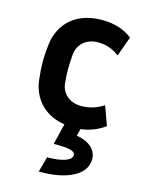

<svg xmlns="http://www.w3.org/2000/svg" viewBox="-117 -589 684 915"><g transform="rotate(15 225.0 -131.0)"><path d="M187 181 166 257C297 259 397 216 397 135C397 88 358 54 297 45L306 10C348 5 387 -9 424 -36L390 -130C352 -106 318 -97 280 -97C220 -97 182 -135 178 -183C173 -234 174 -273 178 -323C182 -372 220 -411 280 -411C324 -411 354 -398 386 -375L421 -472C383 -502 334 -519 271 -519C143 -519 69 -445 55 -344C51 -311 49 -282 49 -254C49 -226 51 -197 55 -164C66 -76 125 -7 226 8L201 111C278 111 307 117 307 139C307 165 261 181 187 181Z"/></g></svg>

Font: Finlandica SemiBold
Style: Regular
Weight: 600
Designer: Niklas Ekholm, Juho Hiilivirta, Jaakko Suomalainen
Foundry: Helsinki Type Studio
Version: Version 2.000;Glyphs 3.2 (3202)